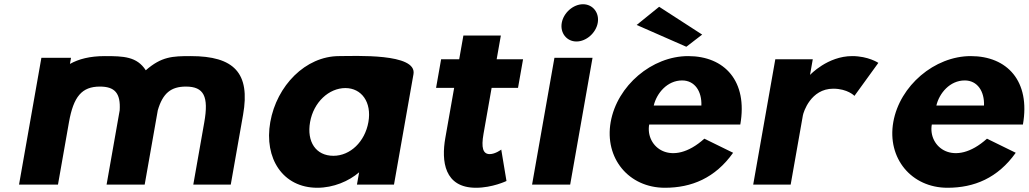

<svg xmlns="http://www.w3.org/2000/svg" viewBox="-20 -872 4861 907"><path d="M253.9 0 305.7 -294.2C327.2 -416 366.7 -463 452 -463C522.4 -463 550.4 -431.7 545.4 -350.9L483.5 0H663.5L725.4 -350.9C748.8 -431.7 787.8 -463 858.2 -463C943.6 -463 966.5 -416 945 -294.2L893.1 0H1070.1L1128.3 -329.9C1163.2 -527.7 1085.5 -607 880.9 -607C794.6 -607 743.1 -605 668.7 -540C626.7 -605 563.7 -607 475.2 -607C404.2 -607 351.5 -593 310.4 -570L315.5 -599H175.5L69.9 0Z M1444.8 -295.3C1461.4 -389.6 1534.2 -456 1611.5 -456C1687.6 -456 1736.9 -389.6 1720.3 -295.3C1703.9 -202.4 1634.6 -136 1555.1 -136C1472.1 -136 1428.4 -202.4 1444.8 -295.3ZM1933.3 -521.9C1950.4 -621.9 1655.5 -607 1582.3 -607C1423.2 -607 1287.1 -467.2 1256.8 -295.4C1226.5 -123.6 1316.1 15 1479 15C1555 15 1627.8 -16 1676.5 -58L1666.2 0H1841.2Z M2149.2 -592H2063.8L2040 -457H2125.4L2083.7 -220.4C2064.4 -111.1 2078.4 15 2228.5 15C2306.2 15 2372.6 -17 2372.6 -17L2347.9 -165.4C2347.9 -165.4 2319.9 -144 2293.4 -144C2261.1 -144 2252.7 -174.8 2264 -239L2302.4 -457H2427.1L2450.9 -592H2326.2L2346 -704H2169Z M2633.7 -764C2625.2 -716 2657.2 -676 2703.2 -676C2749.2 -676 2795.2 -716 2803.7 -764C2812.2 -812 2780.2 -852 2734.2 -852C2688.2 -852 2642.2 -812 2633.7 -764ZM2493.5 0H2673.5L2779.1 -599H2599.1Z M3068.3 -373.6C3082 -431.5 3131.9 -492 3202.3 -492C3262.3 -492 3295.8 -440.2 3293.3 -373.6ZM3307.3 -216.9C3152.3 -77.5 3028 -177.5 3046.7 -283.6H3477.1C3513.3 -488.8 3402.9 -607 3230.8 -607C3059.8 -607 2895.1 -467.3 2864.8 -295.4C2834.7 -124.8 2950 15 3120.9 15C3246.5 15 3358.2 -30.6 3443.2 -150.3ZM3093.8 -840 2987.6 -754.1 3222.2 -651.1 3297 -708.6Z M3819.5 -592H3642.5L3538.1 0H3715.1L3772.8 -327C3775.6 -342.8 3810 -453 3916.2 -453C3984.3 -453 4016.4 -419.1 4016.4 -419.1L4129.3 -575C4129.3 -575 4081.8 -607 4005.6 -607C3889.1 -607 3806.5 -518 3806.5 -518Z M4403.4 -373.6C4417.1 -431.5 4467 -492 4537.4 -492C4597.4 -492 4631 -440.2 4628.4 -373.6ZM4642.4 -216.9C4487.4 -77.5 4363.1 -177.5 4381.8 -283.6H4812.2C4848.4 -488.8 4738 -607 4565.9 -607C4394.9 -607 4230.2 -467.3 4199.9 -295.4C4169.8 -124.8 4285.1 15 4456 15C4581.6 15 4693.3 -30.6 4778.3 -150.3Z"/></svg>

Font: Hussar Wysoki
Style: Obl
Weight: 700
Foundry: Cannot Into Space Fonts
Version: Version 0.92